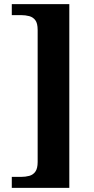

<svg xmlns="http://www.w3.org/2000/svg" viewBox="-20 -780 455 928"><path d="M37 128V75H80Q103 75 121.5 70Q140 65 151 49.5Q162 34 162 3V-635Q162 -667 151 -682Q140 -697 121.5 -702Q103 -707 80 -707H37V-760H315V128Z"/></svg>

Font: Noto Serif Myanmar
Style: Regular
Weight: 400
Designer: Ben Mitchell and the Monotype Design Team
Foundry: Monotype Imaging Inc.
Version: Version 2.106